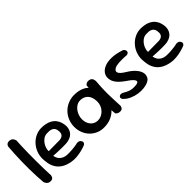

<svg xmlns="http://www.w3.org/2000/svg" viewBox="74 -1395 2156 2156"><g transform="rotate(-45 1152.0 -317.5)"><path d="M116 0Q96 0 83.5 -7.5Q71 -15 64 -25.5Q57 -36 54 -43.5Q51 -51 51 -51Q47 -94 44.5 -148.5Q42 -203 41 -263.5Q40 -324 41.5 -385.5Q43 -447 46 -504.5Q49 -562 53 -611Q53 -611 54.5 -617.5Q56 -624 62 -632Q68 -640 79 -645.5Q90 -651 109 -650Q129 -648 140.5 -639.5Q152 -631 157.5 -620.5Q163 -610 165 -602.5Q167 -595 167 -595Q164 -556 162.5 -503.5Q161 -451 160 -391.5Q159 -332 159.5 -271Q160 -210 161 -152Q162 -94 165 -45Q165 -45 163.5 -38Q162 -31 158 -22Q154 -13 144 -6.5Q134 0 116 0Z M435 10Q369 -2 328.5 -28Q288 -54 266 -90Q244 -126 236.5 -166.5Q229 -207 228 -247Q228 -294 245.5 -340Q263 -386 297 -423Q331 -460 378.5 -481Q426 -502 484 -498Q543 -494 580.5 -475.5Q618 -457 639 -429.5Q660 -402 668.5 -371.5Q677 -341 678 -314Q678 -265 652 -230Q626 -195 570 -182Q554 -178 531 -177Q508 -176 481.5 -176Q455 -176 429.5 -177Q404 -178 383.5 -179Q363 -180 350 -181Q337 -182 337 -182Q340 -158 353.5 -135Q367 -112 393.5 -96.5Q420 -81 460 -79Q498 -78 528.5 -80.5Q559 -83 581 -86Q603 -89 614.5 -92Q626 -95 626 -95Q626 -95 631.5 -95Q637 -95 646 -94Q655 -93 664 -88Q673 -83 679 -71Q686 -60 685 -51Q684 -42 679.5 -36Q675 -30 671 -27Q667 -24 667 -24Q667 -24 646 -16Q625 -8 590.5 0.5Q556 9 515.5 13Q475 17 435 10ZM338 -254 515 -256Q515 -256 521.5 -257Q528 -258 538 -261Q548 -264 557.5 -271Q567 -278 573 -290Q579 -302 579 -321Q579 -352 568 -373Q557 -394 532 -403.5Q507 -413 462 -410Q431 -408 407 -390.5Q383 -373 366.5 -348Q350 -323 343 -297.5Q336 -272 338 -254Z M971 -2Q919 -1 875.5 -19.5Q832 -38 800 -71.5Q768 -105 750.5 -149Q733 -193 733 -243Q733 -297 752.5 -344Q772 -391 806 -425.5Q840 -460 885.5 -479.5Q931 -499 983 -500Q1058 -500 1112 -473.5Q1166 -447 1194.5 -391.5Q1223 -336 1223 -250Q1223 -200 1206 -155.5Q1189 -111 1157 -77Q1125 -43 1078 -23Q1031 -3 971 -2ZM976 -107Q1004 -107 1029.5 -119.5Q1055 -132 1075 -153Q1095 -174 1106.5 -201.5Q1118 -229 1118 -260Q1118 -311 1101.5 -344Q1085 -377 1056.5 -393Q1028 -409 990 -409Q963 -409 938 -395Q913 -381 894.5 -357Q876 -333 865.5 -304Q855 -275 855 -244Q855 -205 870 -173.5Q885 -142 912 -124.5Q939 -107 976 -107ZM1221 -1Q1202 -1 1190 -7.5Q1178 -14 1172 -20.5Q1166 -27 1166 -27Q1159 -100 1155 -172Q1151 -244 1152.5 -319Q1154 -394 1161 -475Q1161 -475 1166 -481.5Q1171 -488 1183 -494Q1195 -500 1216 -499Q1237 -497 1248.5 -487.5Q1260 -478 1264 -465.5Q1268 -453 1269 -444Q1270 -435 1270 -435Q1266 -384 1263.5 -340Q1261 -296 1261.5 -251.5Q1262 -207 1264 -157Q1266 -107 1269 -46Q1269 -46 1268 -39Q1267 -32 1262.5 -23.5Q1258 -15 1248.5 -8Q1239 -1 1221 -1Z M1523 -85Q1580 -85 1591.5 -100.5Q1603 -116 1575 -146Q1563 -159 1542 -174Q1521 -189 1496.5 -206.5Q1472 -224 1449.5 -245Q1427 -266 1410.5 -291Q1394 -316 1389 -347Q1382 -390 1402 -424Q1422 -458 1466.5 -478Q1511 -498 1577.5 -497Q1644 -496 1730 -467Q1730 -467 1734.5 -464.5Q1739 -462 1743.5 -456Q1748 -450 1751.5 -441.5Q1755 -433 1753 -422Q1751 -413 1745.5 -408Q1740 -403 1733.5 -400.5Q1727 -398 1722.5 -397.5Q1718 -397 1718 -397Q1718 -397 1708.5 -398Q1699 -399 1683 -399.5Q1667 -400 1647 -400.5Q1627 -401 1606.5 -399.5Q1586 -398 1567.5 -395Q1549 -392 1535 -385Q1517 -375 1509.5 -363.5Q1502 -352 1506.5 -337.5Q1511 -323 1529.5 -305.5Q1548 -288 1583 -267Q1633 -237 1666 -202Q1699 -167 1710.5 -131.5Q1722 -96 1707 -61Q1696 -36 1666 -21Q1636 -6 1594.5 -1Q1553 4 1507 -2.5Q1461 -9 1417.5 -28Q1374 -47 1342 -80Q1342 -80 1339 -84Q1336 -88 1333 -94.5Q1330 -101 1330.5 -109Q1331 -117 1338 -125Q1345 -132 1354 -134Q1363 -136 1371 -134.5Q1379 -133 1384.5 -131Q1390 -129 1390 -129Q1390 -129 1401 -122.5Q1412 -116 1430.5 -106.5Q1449 -97 1473 -90.5Q1497 -84 1523 -85Z M2012 10Q1946 -2 1905.5 -28Q1865 -54 1843 -90Q1821 -126 1813.5 -166.5Q1806 -207 1805 -247Q1805 -294 1822.5 -340Q1840 -386 1874 -423Q1908 -460 1955.5 -481Q2003 -502 2061 -498Q2120 -494 2157.5 -475.5Q2195 -457 2216 -429.5Q2237 -402 2245.5 -371.5Q2254 -341 2255 -314Q2255 -265 2229 -230Q2203 -195 2147 -182Q2131 -178 2108 -177Q2085 -176 2058.5 -176Q2032 -176 2006.5 -177Q1981 -178 1960.5 -179Q1940 -180 1927 -181Q1914 -182 1914 -182Q1917 -158 1930.5 -135Q1944 -112 1970.5 -96.5Q1997 -81 2037 -79Q2075 -78 2105.5 -80.5Q2136 -83 2158 -86Q2180 -89 2191.5 -92Q2203 -95 2203 -95Q2203 -95 2208.5 -95Q2214 -95 2223 -94Q2232 -93 2241 -88Q2250 -83 2256 -71Q2263 -60 2262 -51Q2261 -42 2256.5 -36Q2252 -30 2248 -27Q2244 -24 2244 -24Q2244 -24 2223 -16Q2202 -8 2167.5 0.5Q2133 9 2092.5 13Q2052 17 2012 10ZM1915 -254 2092 -256Q2092 -256 2098.5 -257Q2105 -258 2115 -261Q2125 -264 2134.5 -271Q2144 -278 2150 -290Q2156 -302 2156 -321Q2156 -352 2145 -373Q2134 -394 2109 -403.5Q2084 -413 2039 -410Q2008 -408 1984 -390.5Q1960 -373 1943.5 -348Q1927 -323 1920 -297.5Q1913 -272 1915 -254Z"/></g></svg>

Font: Sour Gummy Medium
Style: Regular
Weight: 500
Designer: Stefie Justprince
Foundry: Eifetstype
Version: Version 1.000